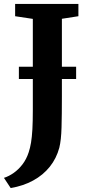

<svg xmlns="http://www.w3.org/2000/svg" viewBox="-39 -763 458 971"><path d="M-19 136.5Q6 128.5 30.2 111.5Q54.5 94.5 74.5 68.5Q94.5 42.5 106 7.5Q113.5 -15 118 -42.2Q122.5 -69.5 124.8 -109Q127 -148.5 127 -207V-667.5L37.5 -681V-743H357.5V-681L274 -668V-275Q274 -183.5 272.2 -119Q270.5 -54.5 261 -16Q246.5 38 212.8 80.2Q179 122.5 128.5 150Q78 177.5 15 188ZM346 -425.5V-363.5H56.5V-425.5Z"/></svg>

Font: Merriweather 20pt
Style: Bold
Weight: 700
Version: Version 2.100